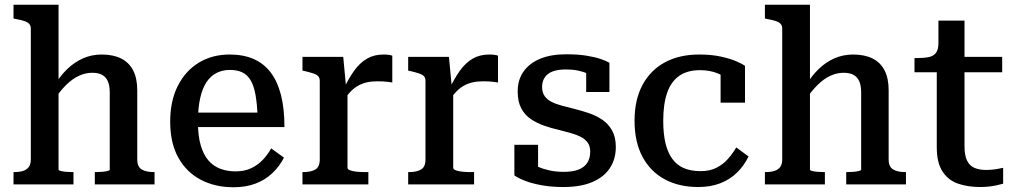

<svg xmlns="http://www.w3.org/2000/svg" viewBox="-20 -778 4284 810"><path d="M227 -758V-62Q227 -59 237 -56.5Q247 -54 261 -53Q275 -52 286 -52H290V0H37V-52H40Q62 -52 77.5 -57Q93 -62 101.5 -73.5Q110 -85 110 -106V-657Q110 -670 103 -677.5Q96 -685 82 -689.5Q68 -694 46 -698L37 -700V-758ZM632 0H380V-52H383Q394 -52 408.5 -53Q423 -54 433 -56.5Q443 -59 443 -62V-388Q443 -416 435.5 -434Q428 -452 412 -461.5Q396 -471 369 -471Q341 -471 313.5 -458.5Q286 -446 259.5 -420Q233 -394 207 -355L208 -415Q233 -457 263.5 -486.5Q294 -516 330.5 -532Q367 -548 409 -548Q457 -548 490.5 -531.5Q524 -515 541.5 -481.5Q559 -448 559 -397V-106Q559 -74 578 -63Q597 -52 629 -52H632Z M815 -264Q815 -206 826.5 -166Q838 -126 859 -101.5Q880 -77 909.5 -66Q939 -55 974 -55Q1012 -55 1040 -68.5Q1068 -82 1088.5 -103.5Q1109 -125 1124 -152L1178 -113Q1159 -76 1129 -47.5Q1099 -19 1058 -3.5Q1017 12 965 12Q887 12 826.5 -20Q766 -52 732 -113.5Q698 -175 698 -265Q698 -352 730 -415.5Q762 -479 818.5 -513.5Q875 -548 949 -548Q1006 -548 1049 -529.5Q1092 -511 1121 -473.5Q1150 -436 1165 -378.5Q1180 -321 1180 -242H787V-303H1090L1067 -280Q1065 -338 1058 -377.5Q1051 -417 1037 -440Q1023 -463 1001.5 -473Q980 -483 950 -483Q919 -483 894 -470.5Q869 -458 851.5 -432Q834 -406 824.5 -364Q815 -322 815 -264Z M1635 -543V-430Q1628 -431 1617.5 -432.5Q1607 -434 1595 -434.5Q1583 -435 1572 -435Q1547 -435 1527.5 -430.5Q1508 -426 1491 -416.5Q1474 -407 1459 -391.5Q1444 -376 1428 -353L1427 -397Q1450 -446 1474 -479.5Q1498 -513 1528 -530.5Q1558 -548 1598 -548Q1611 -548 1621 -546.5Q1631 -545 1635 -543ZM1256 0V-52H1259Q1292 -52 1310.5 -63Q1329 -74 1329 -106V-436Q1329 -450 1322 -457Q1315 -464 1301 -468.5Q1287 -473 1266 -478L1256 -480V-538H1428L1441 -400L1446 -402V-71Q1446 -63 1458 -59Q1470 -55 1486.5 -53.5Q1503 -52 1517 -52H1534V0Z M2081 -543V-430Q2074 -431 2063.5 -432.5Q2053 -434 2041 -434.5Q2029 -435 2018 -435Q1993 -435 1973.5 -430.5Q1954 -426 1937 -416.5Q1920 -407 1905 -391.5Q1890 -376 1874 -353L1873 -397Q1896 -446 1920 -479.5Q1944 -513 1974 -530.5Q2004 -548 2044 -548Q2057 -548 2067 -546.5Q2077 -545 2081 -543ZM1702 0V-52H1705Q1738 -52 1756.5 -63Q1775 -74 1775 -106V-436Q1775 -450 1768 -457Q1761 -464 1747 -468.5Q1733 -473 1712 -478L1702 -480V-538H1874L1887 -400L1892 -402V-71Q1892 -63 1904 -59Q1916 -55 1932.5 -53.5Q1949 -52 1963 -52H1980V0Z M2470 -139Q2470 -161 2459.5 -176Q2449 -191 2430.5 -200.5Q2412 -210 2388.5 -216.5Q2365 -223 2338 -230Q2306 -237 2275 -248Q2244 -259 2219 -276Q2194 -293 2179 -321Q2164 -349 2164 -392Q2164 -441 2188.5 -476Q2213 -511 2258.5 -530Q2304 -549 2368 -549Q2418 -549 2455 -543Q2492 -537 2516 -528.5Q2540 -520 2551 -513V-390H2453V-491Q2464 -491 2471.5 -488Q2479 -485 2483 -479Q2487 -473 2488 -464.5Q2489 -456 2488 -446Q2477 -459 2458.5 -467.5Q2440 -476 2417.5 -480.5Q2395 -485 2368 -485Q2316 -485 2291.5 -465.5Q2267 -446 2267 -411Q2267 -388 2277.5 -373Q2288 -358 2306.5 -348.5Q2325 -339 2349.5 -332.5Q2374 -326 2402 -319Q2434 -311 2465 -300.5Q2496 -290 2521.5 -272.5Q2547 -255 2562.5 -227Q2578 -199 2578 -158Q2578 -107 2553 -69Q2528 -31 2479 -10Q2430 11 2357 11Q2308 11 2268 4Q2228 -3 2198.5 -14Q2169 -25 2150 -38V-167H2250V-34Q2234 -41 2225 -49.5Q2216 -58 2212.5 -66.5Q2209 -75 2210 -83Q2211 -91 2215 -97Q2229 -84 2250 -74.5Q2271 -65 2298.5 -59Q2326 -53 2358 -53Q2396 -53 2420.5 -62.5Q2445 -72 2457.5 -91Q2470 -110 2470 -139Z M2936 -56Q2974 -56 3002 -70Q3030 -84 3050.5 -107Q3071 -130 3086 -156L3138 -118Q3119 -79 3089.5 -50Q3060 -21 3019 -5Q2978 11 2926 11Q2844 11 2783.5 -22Q2723 -55 2690 -117.5Q2657 -180 2657 -269Q2657 -357 2690.5 -419.5Q2724 -482 2785 -515Q2846 -548 2930 -548Q2981 -548 3020 -539.5Q3059 -531 3085 -520Q3111 -509 3123 -500V-345H3020V-481Q3031 -480 3039 -475.5Q3047 -471 3052.5 -464Q3058 -457 3060 -449Q3062 -441 3060 -434Q3041 -455 3008 -468.5Q2975 -482 2933 -482Q2880 -482 2845.5 -458Q2811 -434 2794.5 -386.5Q2778 -339 2778 -268Q2778 -214 2787.5 -174Q2797 -134 2816.5 -107.5Q2836 -81 2865.5 -68.5Q2895 -56 2936 -56Z M3397 -758V-62Q3397 -59 3407 -56.5Q3417 -54 3431 -53Q3445 -52 3456 -52H3460V0H3207V-52H3210Q3232 -52 3247.5 -57Q3263 -62 3271.5 -73.5Q3280 -85 3280 -106V-657Q3280 -670 3273 -677.5Q3266 -685 3252 -689.5Q3238 -694 3216 -698L3207 -700V-758ZM3802 0H3550V-52H3553Q3564 -52 3578.5 -53Q3593 -54 3603 -56.5Q3613 -59 3613 -62V-388Q3613 -416 3605.5 -434Q3598 -452 3582 -461.5Q3566 -471 3539 -471Q3511 -471 3483.5 -458.5Q3456 -446 3429.5 -420Q3403 -394 3377 -355L3378 -415Q3403 -457 3433.5 -486.5Q3464 -516 3500.5 -532Q3537 -548 3579 -548Q3627 -548 3660.5 -531.5Q3694 -515 3711.5 -481.5Q3729 -448 3729 -397V-106Q3729 -74 3748 -63Q3767 -52 3799 -52H3802Z M3838 -473V-533H3848Q3877 -533 3897.5 -537Q3918 -541 3928.5 -555Q3939 -569 3939 -595L4015 -538H4208V-473ZM4049 -161Q4049 -123 4059.5 -101Q4070 -79 4090.5 -70Q4111 -61 4140 -61Q4163 -61 4183.5 -64.5Q4204 -68 4212 -70V-3Q4201 0 4185.5 3.5Q4170 7 4152 9Q4134 11 4114 11Q4064 11 4022.5 -3Q3981 -17 3956.5 -54Q3932 -91 3932 -158V-522L3939 -530V-691H4049Z"/></svg>

Font: Roboto Serif SemiCondensed Medium
Style: Regular
Weight: 500
Width: 4
Designer: Greg Gazdowicz
Foundry: Commercial Type
Version: Version 1.007